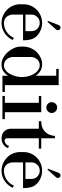

<svg xmlns="http://www.w3.org/2000/svg" viewBox="844 -1658 825 2554"><g transform="rotate(90 1257.0 -380.5)"><path d="M284.2 12.2Q235.4 12.2 189.9 -7.1Q144.5 -26.4 108.9 -61Q73.7 -95.2 54.9 -141.1Q36.1 -187 36.1 -235.8V-279.8Q36.1 -347.2 69.3 -404.3Q102.5 -461.4 159.7 -494.6Q216.8 -527.8 284.2 -527.8Q333.5 -527.8 378.9 -509.3Q424.3 -490.7 459 -456.1Q491.7 -423.3 503.9 -378.2Q516.1 -333 516.1 -273.9H173.8V-129.9Q173.8 -120.1 177 -107.4Q180.2 -94.7 188.2 -78.9Q196.3 -63 208 -50.3Q219.7 -37.6 239.7 -28.8Q259.8 -20 284.2 -20Q351.1 -20 404.3 -56.4Q457.5 -92.8 482.9 -151.9L511.2 -137.2Q482.4 -70.8 420.4 -29.3Q358.4 12.2 284.2 12.2ZM173.8 -306.2H394V-386.2Q394 -434.6 360.8 -465.3Q327.6 -496.1 284.2 -496.1Q238.3 -496.1 206.1 -464.1Q173.8 -432.1 173.8 -386.2ZM257.8 -606 314 -751Q323.2 -769 340.8 -772.2Q358.4 -775.4 368.2 -765.1Q379.4 -755.9 381.1 -741.5Q382.8 -727.1 374 -715.8L270 -599.1Z M832.5 12.2Q790.5 12.2 747.3 -11.5Q704.1 -35.2 672.1 -71.3Q640.1 -107.4 619.9 -151.9Q599.6 -196.3 599.6 -235.8V-279.8Q599.6 -329.6 619.6 -376Q639.6 -422.4 672.1 -455.3Q704.6 -488.3 746.8 -508.1Q789.1 -527.8 832.5 -527.8Q932.1 -527.8 986.8 -440.9V-715.8H895.5V-748H1111.8V-32.2H1203.6V0H986.8V-75.2Q959 -31.2 923.8 -9.5Q888.7 12.2 832.5 12.2ZM737.8 -129.9Q737.8 -117.7 744.1 -100.3Q750.5 -83 762.5 -64.5Q774.4 -45.9 797.1 -33Q819.8 -20 847.7 -20Q879.4 -20 906.5 -37.1Q933.6 -54.2 951.2 -80.6Q968.8 -106.9 981.2 -139.6Q993.7 -172.4 999 -202.4Q1004.4 -232.4 1004.4 -257.8Q1004.4 -316.9 985.8 -368.9Q967.3 -420.9 935.5 -454.1Q895 -496.1 847.7 -496.1Q820.3 -496.1 798.1 -484.4Q775.9 -472.7 763.4 -454.8Q751 -437 744.4 -419.2Q737.8 -401.4 737.8 -386.2Z M1255.4 0V-32.2H1347.2V-483.9H1255.4V-516.1H1472.2V-32.2H1564.5V0ZM1338.4 -655.8Q1338.4 -685.1 1359.4 -706.5Q1380.4 -728 1410.2 -728Q1439.5 -728 1460.9 -706.5Q1482.4 -685.1 1482.4 -655.8Q1482.4 -626 1460.9 -605Q1439.5 -584 1410.2 -584Q1380.4 -584 1359.4 -605Q1338.4 -626 1338.4 -655.8Z M1818.8 12.2Q1762.7 12.2 1727.3 -23.2Q1691.9 -58.6 1691.9 -109.9V-483.9H1591.8V-516.1Q1629.9 -516.1 1661.1 -525.6Q1692.4 -535.2 1712.9 -551Q1733.4 -566.9 1748.5 -585.9Q1763.7 -605 1771.7 -626.2Q1779.8 -647.5 1783.4 -665Q1787.1 -682.6 1787.1 -698.2H1818.8V-516.1H1956.1V-483.9H1818.8V-60.1Q1818.8 -43.5 1830.3 -34.2Q1841.8 -24.9 1861.3 -29.1Q1880.9 -33.2 1900.9 -53.2Q1914.6 -66.9 1920.9 -87.9L1949.2 -73.2Q1936 -36.1 1899.9 -12Q1863.8 12.2 1818.8 12.2Z M2250 12.2Q2201.2 12.2 2155.8 -7.1Q2110.4 -26.4 2074.7 -61Q2039.6 -95.2 2020.8 -141.1Q2002 -187 2002 -235.8V-279.8Q2002 -347.2 2035.2 -404.3Q2068.4 -461.4 2125.5 -494.6Q2182.6 -527.8 2250 -527.8Q2299.3 -527.8 2344.7 -509.3Q2390.1 -490.7 2424.8 -456.1Q2457.5 -423.3 2469.7 -378.2Q2481.9 -333 2481.9 -273.9H2139.6V-129.9Q2139.6 -120.1 2142.8 -107.4Q2146 -94.7 2154.1 -78.9Q2162.1 -63 2173.8 -50.3Q2185.5 -37.6 2205.6 -28.8Q2225.6 -20 2250 -20Q2316.9 -20 2370.1 -56.4Q2423.3 -92.8 2448.7 -151.9L2477.1 -137.2Q2448.2 -70.8 2386.2 -29.3Q2324.2 12.2 2250 12.2ZM2139.6 -306.2H2359.9V-386.2Q2359.9 -434.6 2326.7 -465.3Q2293.5 -496.1 2250 -496.1Q2204.1 -496.1 2171.9 -464.1Q2139.6 -432.1 2139.6 -386.2ZM2223.6 -606 2279.8 -751Q2289.1 -769 2306.6 -772.2Q2324.2 -775.4 2334 -765.1Q2345.2 -755.9 2346.9 -741.5Q2348.6 -727.1 2339.8 -715.8L2235.8 -599.1Z"/></g></svg>

Font: Fin Serif Display
Style: Italic
Weight: 400
Designer: J. Blake Harris
Version: Version 1.006;FEAKit 1.0